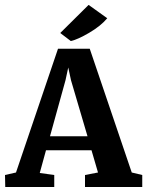

<svg xmlns="http://www.w3.org/2000/svg" viewBox="-35 -748 589 768"><path d="M248 -584 206 -616 319 -728H320L394 -675Q368 -644 322 -617Q276 -590 249 -584ZM-14 0 -15 -48 29 -58 197 -553H324L492 -58L534 -48V0H305V-48L357 -58L331 -147H149L124 -56L182 -48V0ZM227 -427 165 -203H315L249 -427L238 -478Z"/></svg>

Font: Aikya
Style: Bold
Weight: 700
Designer: Neelakash Kshetrimayum (Latin subset based on Merriweather by Eben Sorkin)
Foundry: Brand New Type
Version: Version 1.00 b005